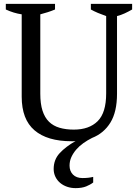

<svg xmlns="http://www.w3.org/2000/svg" viewBox="-20 -720 712 991"><path d="M10 -700H264V-671Q245 -663 226 -657Q207 -651 188 -646V-237Q188 -184 199.5 -148.5Q211 -113 233 -91.5Q255 -70 287.5 -60.5Q320 -51 361 -51Q440 -51 484 -94.5Q528 -138 528 -238V-637Q505 -645 485 -653.5Q465 -662 449 -671V-700H662V-671Q643 -660 623.5 -651Q604 -642 584 -637V-236Q584 -143 550 -87.5Q516 -32 455 -8Q431 4 410 19Q389 34 373.5 52Q358 70 348.5 90.5Q339 111 339 135Q339 163 356.5 181Q374 199 406 199Q437 199 461 193V222Q447 233 425 242Q403 251 370 251Q347 251 326.5 244Q306 237 290.5 224Q275 211 266 192.5Q257 174 257 152Q257 104 288 70.5Q319 37 370 8Q365 9 359.5 9Q354 9 349 9Q224 9 158 -47.5Q92 -104 92 -221V-646Q51 -652 10 -671Z"/></svg>

Font: PT Serif
Style: Regular
Weight: 400
Designer: A.Korolkova, O.Umpeleva, V.Yefimov
Foundry: ParaType Ltd
Version: Version 1.000W OFL; ttfautohint (v1.6)